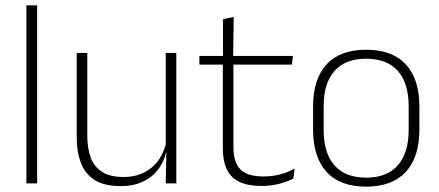

<svg xmlns="http://www.w3.org/2000/svg" viewBox="-20 -684 1638 716"><path d="M78.5 0V-664H118.5V0Z M305.5 -486.5V-178.5Q305.5 -130.5 318.5 -96Q331.5 -61.5 361 -42.8Q390.5 -24 440 -24Q486 -24 519.8 -42Q553.5 -60 574.2 -91.2Q595 -122.5 601.5 -162.5L612.5 -130.5H602.5Q597 -93 576 -60.8Q555 -28.5 518.2 -9.2Q481.5 10 429 10Q370 10 334 -12.2Q298 -34.5 282 -75.8Q266 -117 266 -175V-486.5ZM637.5 -486.5V0H598L600.5 -123.5L598 -125.5V-486.5Z M956 9.5Q904.5 9.5 872.8 -5.8Q841 -21 826 -52.2Q811 -83.5 811 -130.5V-459H850.5V-134.5Q850.5 -79 876.2 -52.5Q902 -26 963 -26Q993.5 -26 1022.8 -33.2Q1052 -40.5 1078.5 -55.5L1074 -18.5Q1051 -6 1019.8 1.8Q988.5 9.5 956 9.5ZM723.5 -443V-475.5H1072.5L1068.5 -443ZM811.5 -469.5V-612.5L851.5 -621L849.5 -469.5Z M1345.5 12Q1248 12 1197.8 -43Q1147.5 -98 1147.5 -201V-286.5Q1147.5 -389.5 1198 -444Q1248.5 -498.5 1345.5 -498.5Q1442.5 -498.5 1493.2 -444Q1544 -389.5 1544 -286.5V-201Q1544 -98 1493.2 -43Q1442.5 12 1345.5 12ZM1345.5 -21.5Q1422.5 -21.5 1463.2 -67.2Q1504 -113 1504 -199.5V-288Q1504 -374 1463.5 -419.5Q1423 -465 1345.5 -465Q1268 -465 1227.5 -419.5Q1187 -374 1187 -288V-199.5Q1187 -113 1227.5 -67.2Q1268 -21.5 1345.5 -21.5Z"/></svg>

Font: Anek Tamil Medium ExtraLight
Style: Regular
Weight: 250
Version: Version 1.003